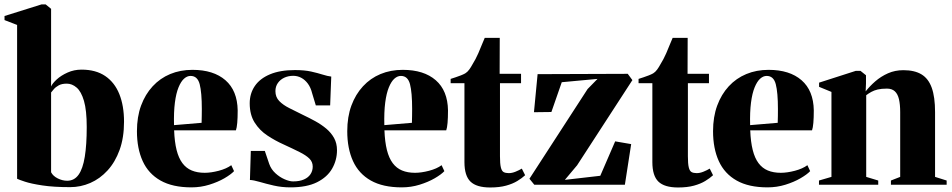

<svg xmlns="http://www.w3.org/2000/svg" viewBox="-26 -837 4314 870"><path d="M-5.5 -746V-764.5L162 -817H181L205.5 -797V-445Q211 -458.5 230.8 -476.8Q250.5 -495 280 -508.2Q309.5 -521.5 343.5 -521.5Q408 -521.5 450.8 -492.5Q493.5 -463.5 514.8 -410.5Q536 -357.5 536 -285.5Q536 -213 516 -157.8Q496 -102.5 461.5 -64.8Q427 -27 383.2 -8Q339.5 11 292 11Q216.5 11 165.8 3.2Q115 -4.5 87 -13.8Q59 -23 51.5 -27V-724ZM276.5 -458Q254 -458 240 -450.2Q226 -442.5 218 -433Q210 -423.5 205.5 -418V-56.5Q214.5 -39 235.8 -28.5Q257 -18 278.5 -18Q310.5 -18 330 -45.2Q349.5 -72.5 358.2 -126.8Q367 -181 367 -261.5Q367 -337 354.5 -379.8Q342 -422.5 321.2 -440.2Q300.5 -458 276.5 -458Z M841.5 12Q756 12 701.2 -19Q646.5 -50 620.5 -107.2Q594.5 -164.5 594.5 -242.5Q594.5 -307.5 613.2 -358.5Q632 -409.5 665.8 -446Q699.5 -482.5 745.2 -501.5Q791 -520.5 846 -520.5Q941.5 -520.5 995.5 -473.5Q1049.5 -426.5 1051 -337Q1051 -303 1049 -280.2Q1047 -257.5 1043 -246.5H763Q765 -194 774.2 -157.2Q783.5 -120.5 800.5 -97.8Q817.5 -75 842.8 -64.5Q868 -54 901.5 -54Q930 -54 965.2 -63.2Q1000.5 -72.5 1022 -88.5L1034.5 -61.5Q1020.5 -46.5 990.8 -29.2Q961 -12 922.2 0Q883.5 12 841.5 12ZM762.5 -270 887.5 -280.5Q888 -297 888.2 -311.8Q888.5 -326.5 888.5 -343Q888.5 -418 878.8 -455.5Q869 -493 837.5 -493Q822 -493 808 -480.5Q794 -468 783 -441.2Q772 -414.5 766.5 -372.2Q761 -330 762.5 -270Z M1290 12Q1250.5 12 1214.5 3.8Q1178.5 -4.5 1150.5 -12.8Q1122.5 -21 1106.5 -21.5L1110.5 -153H1174L1194 -94Q1202.5 -70 1221.8 -52.2Q1241 -34.5 1263.2 -24.8Q1285.5 -15 1302 -15Q1331.5 -15 1351.2 -23.8Q1371 -32.5 1381 -47.8Q1391 -63 1391 -82Q1391 -103.5 1375.8 -118.5Q1360.5 -133.5 1331 -148.2Q1301.5 -163 1258 -183Q1221 -199.5 1185.8 -222.8Q1150.5 -246 1128 -281.5Q1105.5 -317 1105.5 -369Q1105.5 -413 1128.5 -447Q1151.5 -481 1197.2 -500.2Q1243 -519.5 1310.5 -519.5Q1353.5 -519.5 1383.8 -512.8Q1414 -506 1436 -499Q1458 -492 1475 -490L1470 -359.5H1405L1388.5 -414Q1382 -440.5 1369 -458Q1356 -475.5 1339 -484.5Q1322 -493.5 1302.5 -493.5Q1280.5 -493.5 1262.2 -485Q1244 -476.5 1233 -460.8Q1222 -445 1222 -424Q1222 -397 1239.5 -379Q1257 -361 1285.2 -347Q1313.5 -333 1345.5 -317Q1375 -303 1402.8 -287.8Q1430.5 -272.5 1452.8 -253.8Q1475 -235 1488 -211.2Q1501 -187.5 1501 -156.5Q1501 -111.5 1479 -73Q1457 -34.5 1410.5 -11.2Q1364 12 1290 12Z M1794.5 12Q1709 12 1654.2 -19Q1599.5 -50 1573.5 -107.2Q1547.5 -164.5 1547.5 -242.5Q1547.5 -307.5 1566.2 -358.5Q1585 -409.5 1618.8 -446Q1652.5 -482.5 1698.2 -501.5Q1744 -520.5 1799 -520.5Q1894.5 -520.5 1948.5 -473.5Q2002.5 -426.5 2004 -337Q2004 -303 2002 -280.2Q2000 -257.5 1996 -246.5H1716Q1718 -194 1727.2 -157.2Q1736.5 -120.5 1753.5 -97.8Q1770.5 -75 1795.8 -64.5Q1821 -54 1854.5 -54Q1883 -54 1918.2 -63.2Q1953.5 -72.5 1975 -88.5L1987.5 -61.5Q1973.5 -46.5 1943.8 -29.2Q1914 -12 1875.2 0Q1836.5 12 1794.5 12ZM1715.5 -270 1840.5 -280.5Q1841 -297 1841.2 -311.8Q1841.5 -326.5 1841.5 -343Q1841.5 -418 1831.8 -455.5Q1822 -493 1790.5 -493Q1775 -493 1761 -480.5Q1747 -468 1736 -441.2Q1725 -414.5 1719.5 -372.2Q1714 -330 1715.5 -270Z M2195 12.5Q2133.5 12.5 2106 -14Q2078.5 -40.5 2078.5 -102.5V-460H2016V-479.5Q2027 -483 2039 -487Q2051 -491 2062.5 -495.5Q2074 -500 2082 -504.5Q2092 -510.5 2100 -521.5Q2108 -532.5 2115 -545.5Q2122 -558.5 2128.5 -569Q2134 -579 2141.5 -596Q2149 -613 2156.5 -632.2Q2164 -651.5 2170.5 -665.5H2238.5L2238 -502.5H2335V-460H2239.5V-129Q2239.5 -95 2243.5 -78.5Q2247.5 -62 2256.2 -57.2Q2265 -52.5 2279.5 -52.5Q2294 -52.5 2310 -59Q2326 -65.5 2338.5 -73L2353.5 -43Q2339 -29.5 2318 -16.8Q2297 -4 2267 4.2Q2237 12.5 2195 12.5Z M2681.5 -479.5 2519.5 -464.5 2472.5 -329.5 2393.5 -328.5 2410 -501 2818.5 -502.5 2839.5 -474 2589 -88 2533.5 -22 2694 -40.5 2761.5 -196.5 2834 -184 2805.5 0H2395L2373 -27L2636.5 -433.5Z M3046.5 12.5Q2985 12.5 2957.5 -14Q2930 -40.5 2930 -102.5V-460H2867.5V-479.5Q2878.5 -483 2890.5 -487Q2902.5 -491 2914 -495.5Q2925.5 -500 2933.5 -504.5Q2943.5 -510.5 2951.5 -521.5Q2959.5 -532.5 2966.5 -545.5Q2973.5 -558.5 2980 -569Q2985.5 -579 2993 -596Q3000.5 -613 3008 -632.2Q3015.5 -651.5 3022 -665.5H3090L3089.5 -502.5H3186.5V-460H3091V-129Q3091 -95 3095 -78.5Q3099 -62 3107.8 -57.2Q3116.5 -52.5 3131 -52.5Q3145.5 -52.5 3161.5 -59Q3177.5 -65.5 3190 -73L3205 -43Q3190.5 -29.5 3169.5 -16.8Q3148.5 -4 3118.5 4.2Q3088.5 12.5 3046.5 12.5Z M3452 12Q3366.5 12 3311.8 -19Q3257 -50 3231 -107.2Q3205 -164.5 3205 -242.5Q3205 -307.5 3223.8 -358.5Q3242.5 -409.5 3276.2 -446Q3310 -482.5 3355.8 -501.5Q3401.5 -520.5 3456.5 -520.5Q3552 -520.5 3606 -473.5Q3660 -426.5 3661.5 -337Q3661.5 -303 3659.5 -280.2Q3657.5 -257.5 3653.5 -246.5H3373.5Q3375.5 -194 3384.8 -157.2Q3394 -120.5 3411 -97.8Q3428 -75 3453.2 -64.5Q3478.5 -54 3512 -54Q3540.5 -54 3575.8 -63.2Q3611 -72.5 3632.5 -88.5L3645 -61.5Q3631 -46.5 3601.2 -29.2Q3571.5 -12 3532.8 0Q3494 12 3452 12ZM3373 -270 3498 -280.5Q3498.5 -297 3498.8 -311.8Q3499 -326.5 3499 -343Q3499 -418 3489.2 -455.5Q3479.5 -493 3448 -493Q3432.5 -493 3418.5 -480.5Q3404.5 -468 3393.5 -441.2Q3382.5 -414.5 3377 -372.2Q3371.5 -330 3373 -270Z M3741.5 -35.5V-420.5L3685.5 -443.5V-462.5L3852 -516H3873L3898 -496V-458.5L3896.5 -423Q3915 -446.5 3940.2 -468.5Q3965.5 -490.5 3997.5 -504.8Q4029.5 -519 4067.5 -519Q4118 -519 4149.5 -500Q4181 -481 4196 -439.2Q4211 -397.5 4211 -329V-35.5L4263.5 -19V0H4011V-19L4053 -35.5V-328.5Q4053 -363.5 4047.5 -387.2Q4042 -411 4028.8 -423.2Q4015.5 -435.5 3993 -435.5Q3968 -435.5 3951.2 -431.5Q3934.5 -427.5 3922 -420.5Q3909.5 -413.5 3899 -405.5V-35.5L3953.5 -19V0H3685V-19Z"/></svg>

Font: Merriweather 144pt ExtraBold
Style: Regular
Weight: 800
Version: Version 2.100